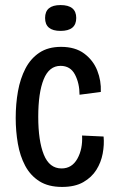

<svg xmlns="http://www.w3.org/2000/svg" viewBox="-20 -726 450 758"><path d="M225 12Q171 12 135.5 -10.5Q100 -33 79.5 -71.5Q59 -110 50.5 -159Q42 -208 42 -260Q42 -316 51 -366Q60 -416 80.5 -455.5Q101 -495 135.5 -518Q170 -541 221 -541Q277 -541 312.5 -514.5Q348 -488 364 -447.5Q380 -407 378 -363L294 -352Q294 -397 276 -431.5Q258 -466 219 -466Q174 -466 152.5 -413Q131 -360 131 -265Q131 -170 153 -115.5Q175 -61 223 -61Q264 -61 285.5 -99.5Q307 -138 304 -191L389 -187Q392 -155 385.5 -120Q379 -85 360.5 -55.5Q342 -26 309 -7Q276 12 225 12ZM219 -604Q158 -604 158 -655Q158 -706 219 -706Q281 -706 281 -655Q281 -604 219 -604Z"/></svg>

Font: Bricolage Grotesque 12pt Condensed
Style: Regular
Weight: 400
Width: 3
Designer: Mathieu Triay
Foundry: Atelier Triay
Version: Version 1.001; ttfautohint (v1.8.4.7-5d5b);gftools[0.9.33.de